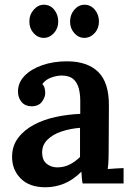

<svg xmlns="http://www.w3.org/2000/svg" viewBox="-20 -775 561 811"><path d="M329 0Q326 -15 325.5 -25.5Q325 -36 324 -50Q289 -15 251 0.5Q213 16 172 16Q104 16 67.5 -21Q31 -58 31 -112Q31 -159 57 -193Q83 -227 125 -249Q167 -271 218 -281.5Q269 -292 319 -294V-349Q319 -378 312.5 -402.5Q306 -427 289 -441.5Q272 -456 239 -456Q216 -455 194 -446.5Q172 -438 159 -420Q167 -411 169 -400.5Q171 -390 171 -382Q171 -364 157 -345Q143 -326 112 -326Q85 -327 70.5 -345Q56 -363 56 -388Q56 -426 83.5 -454.5Q111 -483 158 -499.5Q205 -516 263 -516Q349 -516 395 -471Q441 -426 440 -327Q440 -274 439.5 -234.5Q439 -195 439 -143Q439 -128 438.5 -105.5Q438 -83 435 -61Q473 -64 502 -65V0ZM318 -235Q278 -232 241 -220Q204 -208 180.5 -185Q157 -162 158 -128Q159 -97 178 -82.5Q197 -68 222 -68Q250 -68 274 -80Q298 -92 318 -112Q318 -122 318 -133Q318 -144 318 -155Q318 -169 318 -190Q318 -211 318 -235ZM336 -615Q312 -615 294 -635Q276 -655 276 -684Q276 -713 294 -734Q312 -755 337 -755Q363 -755 380.5 -734Q398 -713 398 -684Q398 -655 379.5 -635Q361 -615 336 -615ZM165 -615Q140 -615 122 -635Q104 -655 104 -684Q104 -713 122.5 -734Q141 -755 165 -755Q192 -755 209 -734Q226 -713 226 -684Q226 -655 207.5 -635Q189 -615 165 -615Z"/></svg>

Font: Lora SemiBold
Style: Regular
Weight: 600
Designer: Olga Karpushina, Alexei Vanyashin (Cyrillic)
Foundry: Cyreal
Version: Version 3.011; ttfautohint (v1.8.4.7-5d5b)